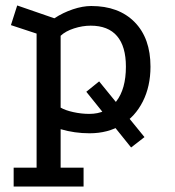

<svg xmlns="http://www.w3.org/2000/svg" viewBox="-20 -472 640 703"><path d="M343 -174 509 30 460 68 296 -136ZM30 211V142H114V-349L20 -380L43 -452L179 -405Q211 -426 247 -438Q283 -450 314 -450Q415 -450 473 -391Q531 -332 531 -228Q531 -156 503 -100.5Q475 -45 425 -14.5Q375 16 308 16Q253 16 202 1V142H286V211ZM307 -55Q370 -55 405.5 -100.5Q441 -146 441 -228Q441 -302 408.5 -340Q376 -378 312 -378Q282 -378 251 -368Q220 -358 202 -341V-78Q219 -68 248.5 -61.5Q278 -55 307 -55Z"/></svg>

Font: Podkova Medium
Style: Regular
Weight: 500
Designer: Ilya Yudin
Foundry: Cyreal (www.cyreal.org)
Version: Version 2.103